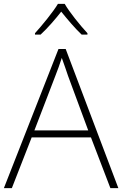

<svg xmlns="http://www.w3.org/2000/svg" viewBox="-20 -968 630 988"><path d="M313 -948H278C253 -906 197 -838 160 -797V-790H189C226 -824 266 -871 295 -908C325 -871 364 -824 400 -790H430V-797C392 -838 337 -906 313 -948ZM548 0H589L318 -716H281L0 0H41L143 -261H448ZM330 -578 434 -297H157L265 -578C275 -604 288 -638 298 -670C310 -636 323 -600 330 -578Z"/></svg>

Font: Noto Sans Sinhala UI ExtraLight
Style: Regular
Weight: 200
Designer: Jelle Bosma - Monotype Design Team
Foundry: Monotype Imaging Inc.
Version: Version 2.006